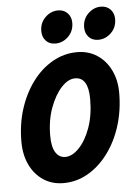

<svg xmlns="http://www.w3.org/2000/svg" viewBox="-52 -756 585 808"><g transform="rotate(-5 240.0 -352.0)"><path d="M22 -178Q22 -252 42.5 -316Q63 -380 99.5 -429Q136 -478 184.5 -505.5Q233 -533 288 -533Q336 -533 372.5 -509Q409 -485 429.5 -443Q450 -401 450 -348Q450 -273 429.5 -208Q409 -143 372 -93.5Q335 -44 287 -16.5Q239 11 184 11Q136 11 99.5 -13Q63 -37 42.5 -79.5Q22 -122 22 -178ZM145 -192Q145 -145 160 -121.5Q175 -98 201 -98Q230 -98 259 -128Q288 -158 307 -210.5Q326 -263 326 -332Q326 -424 270 -424Q241 -424 212.5 -393.5Q184 -363 164.5 -310.5Q145 -258 145 -192ZM146 -634Q146 -669 169.5 -692Q193 -715 224 -715Q248 -715 263.5 -699Q279 -683 279 -658Q279 -623 255.5 -600Q232 -577 201 -577Q176 -577 161 -593Q146 -609 146 -634ZM327 -634Q327 -669 350.5 -692Q374 -715 404 -715Q429 -715 444.5 -699Q460 -683 460 -658Q460 -623 436.5 -600Q413 -577 382 -577Q357 -577 342 -593Q327 -609 327 -634Z"/></g></svg>

Font: Radio Canada Condensed SemiBold
Style: Italic
Weight: 600
Width: 3
Italic angle: -12°
Designer: Charles Daoud, Etienne Aubert Bonn, Alexandre Saumier Demers, Jacques Le Bailly
Foundry: Radio-Canada
Version: Version 2.104; ttfautohint (v1.8.4.7-5d5b);gftools[0.9.28.de